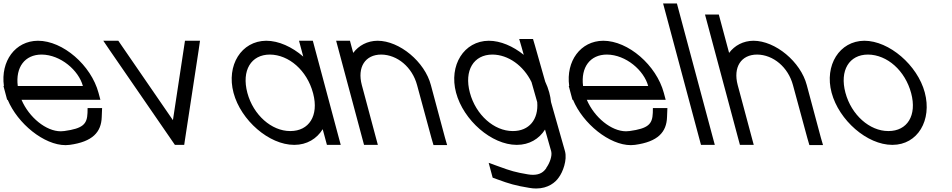

<svg xmlns="http://www.w3.org/2000/svg" viewBox="-46 -819 5512 1112"><path d="M56.9 -321C43.2 -429.5 97.8 -503 195.2 -503C305.5 -502 409.9 -411 434 -321ZM-1.4 -241C56.2 -102.9 209.1 21.6 333.8 21.6C341.8 21.6 349.6 21 357.4 20C490.5 2 540.5 -54 543.2 -141L545.3 -193H461.3L460.8 -165C458.2 -100 434.9 -75 325.9 -60H324.9C318.7 -59.1 312.3 -58.6 305.9 -58.6C221.1 -58.6 122.4 -138.5 78.6 -241H495.4H535.4L524.7 -281C481.8 -441 318.8 -583 173.8 -583C42.1 -582.1 -43.2 -464.5 -23.4 -321H-26L-15.3 -281L-4.6 -241Z M590.3 -527 950.4 -4 966.9 20H1020.9L1024.4 -4L1104.3 -527L1112.3 -583H1025.3L1021.7 -559L955.5 -123L655.7 -559L639.3 -583H552.3Z M1306.7 -281C1349.3 -122 1512.4 20 1657.4 20C1657.9 20 1658.4 20 1658.9 20C1731.4 20 1788.9 -15.5 1823 -70.8L1836.6 -20L1847.4 20H1927.4L1916.6 -20L1846.7 -281L1845.7 -284.8L1776.5 -543L1765.8 -583H1685.8L1696.5 -543L1710.3 -491.3C1645.9 -547.1 1568.4 -583 1495.8 -583C1352.1 -582 1263.8 -441 1306.7 -281ZM1386.7 -281C1351.9 -411 1408.2 -503 1517.2 -503C1627.5 -502 1731.9 -411 1766.7 -281L1768 -276.3C1801.1 -148.8 1743.6 -60 1635.9 -60C1635.4 -60 1634.8 -60 1634.2 -60C1527.1 -60 1421.1 -152.7 1386.7 -281Z M1999.7 -512.6 1991.5 -543 1980.8 -583H1900.8L1911.5 -543L1969.6 -326L1980.4 -286L2051.6 -20L2062.4 20H2142.4L2131.6 -20L2060.4 -286L2049.6 -326C2021.8 -430 2069.2 -503 2162.2 -503C2255.5 -502 2341.8 -430 2369.6 -326L2452.9 -19L2464.6 21H2543.6L2531.6 -20L2449.6 -326C2414.5 -461 2267.8 -583 2140.8 -583C2081.3 -582.5 2031.6 -555.4 1999.7 -512.6Z M2595.4 -282C2638.3 -122 2801.4 20 2946.4 20C2946.9 20 2947.4 20 2947.9 20C3019.4 20 3076.3 -14.5 3110.6 -68.6L3146.3 57C3153.5 84 3137 127 3118 153L3118.3 154C3104.2 175.5 3082.4 193.5 3041 193.5C3032.3 193.5 3022.7 192.7 3012.2 191C2940 179 2910.5 170 2845.1 146L2784.2 124L2807.3 210L2834.9 220C2902.6 245 2939.6 256 3019.1 269C3033.3 271.6 3046.7 272.7 3059.2 272.7C3129.4 272.7 3171.8 236.2 3190 209C3213.7 178 3239.9 108 3226.3 57L3145.2 -228.2C3143.5 -246.5 3140.1 -264.8 3134.9 -283.9C3129.2 -305.1 3121.3 -326.1 3111.6 -346.4L3052.6 -554L3041.1 -593H2961.1L2973.1 -552L2987.5 -501.3C2925.5 -551.3 2853 -583 2784.8 -583C2641.1 -582 2552.8 -441 2595.4 -282ZM2675.4 -282C2640.9 -411 2697.2 -503 2806.2 -503C2897.9 -502.2 2985.5 -439.1 3032.3 -343.7L3065.4 -227.5C3073.7 -126.4 3018 -60 2924.9 -60C2924.3 -60 2923.8 -60 2923.2 -60C2816.1 -60 2710.1 -152.7 2675.4 -282Z M3330.9 -321C3317.2 -429.5 3371.8 -503 3469.2 -503C3579.5 -502 3683.9 -411 3708 -321ZM3272.6 -241C3330.2 -102.9 3483.1 21.6 3607.8 21.6C3615.8 21.6 3623.6 21 3631.4 20C3764.5 2 3814.5 -54 3817.2 -141L3819.3 -193H3735.3L3734.8 -165C3732.2 -100 3708.9 -75 3599.9 -60H3598.9C3592.7 -59.1 3586.3 -58.6 3579.9 -58.6C3495.1 -58.6 3396.4 -138.5 3352.6 -241H3769.4H3809.4L3798.7 -281C3755.8 -441 3592.8 -583 3447.8 -583C3316.1 -582.1 3230.8 -464.5 3250.6 -321H3248L3258.7 -281L3269.4 -241Z M3805.1 -759 4003.1 -20 4013.9 20H4093.9L4083.1 -20L3885.1 -759L3874.4 -799H3794.4Z M4708.6 -20 4626.6 -326C4591.5 -461 4444.8 -583 4317.8 -583C4258.3 -582.5 4208.6 -555.4 4176.7 -512.6L4127.8 -695L4117.1 -735H4037.1L4047.8 -695L4146.6 -326L4157.4 -286L4228.6 -20L4239.4 20H4319.4L4308.6 -20L4237.4 -286L4226.6 -326C4198.8 -430 4246.2 -503 4339.2 -503C4432.5 -502 4518.8 -430 4546.6 -326L4629.9 -19L4641.6 21H4720.6Z M4770.4 -282C4813.3 -122 4976.4 20 5121.4 20C5121.9 20 5122.4 20 5122.9 20C5269.3 20 5353 -123.2 5309.9 -283.9C5267.8 -441.1 5104.2 -583 4959.8 -583C4816.1 -582 4727.8 -441 4770.4 -282ZM4850.4 -282C4815.9 -411 4872.2 -503 4981.2 -503C5092.8 -502 5196.1 -410.1 5231.1 -279.6C5265.8 -149.9 5208.3 -60 5099.9 -60C5099.3 -60 5098.8 -60 5098.2 -60C4991.1 -60 4885.1 -152.7 4850.4 -282Z"/></svg>

Font: Nordica Advanced
Style: RegularLObl
Weight: 300
Version: Version 1.07